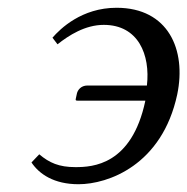

<svg xmlns="http://www.w3.org/2000/svg" viewBox="-20 -462 482 494"><path d="M358 -242H205C188 -242 180 -230 178 -222L175 -208C174 -204 175 -203 180 -203H354C319 -37 218 -32 174 -32C132 -32 107 -43 81 -65L61 -44C81 -14 119 12 182 12C258 12 397 -37 436 -219C460 -334 413 -442 280 -442C190 -442 135 -388 115 -365L128 -348C157 -371 199 -398 247 -398C336 -398 367 -321 358 -242Z"/></svg>

Font: Libertinus Sans
Style: Italic
Weight: 400
Italic angle: -12°
Designer: Philipp H. Poll, Khaled Hosny
Foundry: Caleb Maclennan
Version: Version 7.050;RELEASE